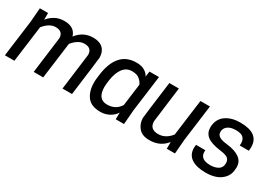

<svg xmlns="http://www.w3.org/2000/svg" viewBox="-3 -1140 2436 1749"><g transform="rotate(30 1215.0 -265.0)"><path d="M719 0H619Q666 -358 668 -381Q668 -454 590 -454Q525 -454 466 -381L416 0H316Q363 -358 365 -381Q365 -454 287 -454Q222 -454 163 -381L113 0H13L63 -380L75 -530H161V-459Q186 -493 228.5 -517.5Q271 -542 328 -542Q436 -542 461 -456Q528 -542 631 -542Q700 -542 735.5 -507Q771 -472 771 -412Q771 -399 719 0Z M1328 -530H1228ZM1022 12Q925 12 882.5 -44.5Q840 -101 840 -193Q840 -223 845 -256Q860 -401 923 -473Q981 -542 1087 -542Q1140 -542 1173.5 -521.5Q1207 -501 1220 -472L1228 -530H1328L1278 -150L1266 0H1179L1180 -71Q1159 -36 1117 -12Q1075 12 1022 12ZM1042 -76Q1132 -76 1178 -149L1208 -380Q1198 -406 1170.5 -430Q1143 -454 1091 -454Q1032 -454 996.5 -407Q961 -360 949 -278Q942 -230 942 -205Q942 -76 1042 -76Z M1537 12Q1461 12 1424 -32Q1387 -76 1387 -135Q1387 -149 1437 -530H1537Q1490 -170 1490 -160Q1490 -76 1579 -76Q1658 -76 1714 -149L1764 -530H1864L1814 -150L1802 0H1716V-71Q1652 12 1537 12Z M2128 12Q2032 12 1979 -24Q1926 -60 1926 -131L1929 -164H2027L2026 -148Q2026 -68 2132 -68Q2182 -68 2215.5 -88.5Q2249 -109 2249 -155Q2249 -191 2225 -207.5Q2201 -224 2139 -231Q2045 -244 2003.5 -277Q1962 -310 1962 -367L1963 -387Q1971 -462 2030 -502Q2089 -542 2178 -542Q2375 -542 2375 -397Q2375 -379 2372 -358H2276Q2278 -370 2278 -381Q2278 -417 2256.5 -439.5Q2235 -462 2178 -462Q2122 -462 2092 -438.5Q2062 -415 2062 -378Q2062 -347 2088 -331Q2114 -315 2173 -309Q2352 -287 2352 -172L2350 -146Q2346 -77 2288 -32.5Q2230 12 2128 12Z"/></g></svg>

Font: Tanohe Sans Medium
Style: Italic
Weight: 500
Designer: Village Type and Design LLC & Cristiano Sobral
Foundry: Cooper Hewitt Smithsonian Design Museum
Version: Version 1.00;September 29, 2021;FontCreator 13.0.0.2655 64-b